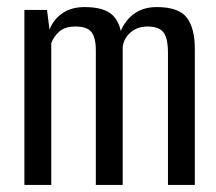

<svg xmlns="http://www.w3.org/2000/svg" viewBox="-20 -523 611 543"><path d="M49 0V-495H113L120 -439Q131 -468 156.5 -485.5Q182 -503 219 -503Q276 -503 299.5 -479Q323 -455 325 -409H314Q322 -451 350.5 -477Q379 -503 423 -503Q485 -503 508 -473.5Q531 -444 531 -384V0H455V-373Q455 -416 442 -432Q429 -448 397 -448Q369 -448 349.5 -431.5Q330 -415 327 -390V0H251V-380Q251 -417 238.5 -432.5Q226 -448 193 -448Q164 -448 148 -434Q132 -420 125 -401V0Z"/></svg>

Font: Alumni Sans Thin Medium
Style: Regular
Weight: 500
Version: Version 1.018